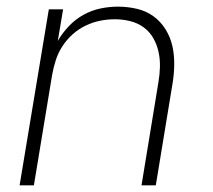

<svg xmlns="http://www.w3.org/2000/svg" viewBox="-20 -558 640 578"><path d="M39 0 127 -530H170L154 -435Q168 -459 187.5 -479.5Q207 -500 231.5 -513.5Q256 -527 282.5 -532.5Q309 -538 335 -538Q364 -538 392 -531.5Q420 -525 442 -509Q464 -493 478.5 -469.5Q493 -446 499 -419Q505 -392 504.5 -362.5Q504 -333 499 -304L449 0H406L457 -311Q461 -334 461.5 -357.5Q462 -381 457 -403Q452 -425 441 -444Q430 -463 412 -476Q394 -489 371.5 -494.5Q349 -500 326 -500Q303 -500 281 -495.5Q259 -491 238 -481Q217 -471 199 -455Q181 -439 168 -419Q155 -399 148 -377Q141 -355 137 -333L82 0Z"/></svg>

Font: Iosevka Curly XLtEx
Style: Italic
Weight: 200
Width: 7
Italic angle: -9°
Monospace: yes
Designer: Belleve Invis
Foundry: Belleve Invis
Version: Version 11.1.0; ttfautohint (v1.8.3)